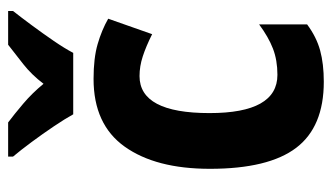

<svg xmlns="http://www.w3.org/2000/svg" viewBox="-192 -614 816 472"><g transform="rotate(-90 216.0 -378.0)"><path d="M251 10Q140 10 88.5 -58Q37 -126 37 -270Q37 -403 91.5 -479.5Q146 -556 258 -556Q309 -556 343.5 -546Q378 -536 406 -520L368 -412Q338 -427 313.5 -435Q289 -443 265 -443Q174 -443 174 -271Q174 -104 268 -104Q304 -104 332.5 -115Q361 -126 392 -149V-31Q361 -8 328 1Q295 10 251 10ZM171 -606Q160 -626 141.5 -653.5Q123 -681 103 -708Q83 -735 67 -754V-766H151Q171 -751 197 -729Q223 -707 246 -679Q268 -708 294 -728.5Q320 -749 342 -766H425V-754Q410 -735 390 -708Q370 -681 351.5 -654Q333 -627 322 -606Z"/></g></svg>

Font: Noto Sans Gurmukhi Condensed
Style: Bold
Weight: 700
Width: 3
Designer: Jelle Bosma - Monotype Design Team
Foundry: Monotype Imaging Inc.
Version: Version 2.004; ttfautohint (v1.8.4.7-5d5b)